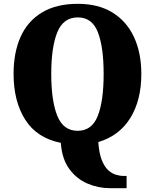

<svg xmlns="http://www.w3.org/2000/svg" viewBox="-20 -745 810 1004"><path d="M554 239Q493 239 436.5 214.5Q380 190 342 138Q304 86 298 2Q173 -23 112 -119Q51 -215 51 -359Q51 -470 87.5 -552Q124 -634 199 -679.5Q274 -725 387 -725Q494 -725 568 -679.5Q642 -634 680.5 -551.5Q719 -469 719 -358Q719 -221 661.5 -128Q604 -35 494 -2Q498 55 511.5 90Q525 125 544.5 143.5Q564 162 585.5 168.5Q607 175 627 175H642V239ZM386 -61Q461 -61 491.5 -139.5Q522 -218 522 -358Q522 -498 492 -576Q462 -654 387 -654Q311 -654 279.5 -576Q248 -498 248 -358Q248 -218 279.5 -139.5Q311 -61 386 -61Z"/></svg>

Font: Noto Serif Hebrew SemiCondensed Black
Style: Regular
Weight: 900
Width: 4
Designer: Monotype Design Team
Foundry: Monotype Imaging Inc.
Version: Version 2.004; ttfautohint (v1.8.4.7-5d5b)